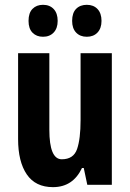

<svg xmlns="http://www.w3.org/2000/svg" viewBox="-20 -768 541 798"><path d="M444.8 -546.9V0H342.8L328.1 -69.8H320.8Q283.2 9.8 200.2 9.8Q127.4 9.8 91.3 -43.2Q55.2 -96.2 55.2 -189.9V-546.9H185.1V-229Q185.1 -106 236.8 -106Q285.6 -106 300.3 -148.4Q314.9 -190.9 314.9 -269V-546.9ZM98.6 -681.2Q98.6 -714.4 115.2 -731.2Q131.8 -748 158.7 -748Q186.5 -748 203.1 -730.5Q219.7 -712.9 219.7 -681.2Q219.7 -650.4 203.1 -632.8Q186.5 -615.2 158.7 -615.2Q131.8 -615.2 115.2 -632.1Q98.6 -648.9 98.6 -681.2ZM279.8 -681.2Q279.8 -714.4 296.4 -731.2Q313 -748 340.8 -748Q368.7 -748 385.3 -730.5Q401.9 -712.9 401.9 -681.2Q401.9 -650.4 385.3 -632.8Q368.7 -615.2 340.8 -615.2Q313 -615.2 296.4 -632.6Q279.8 -649.9 279.8 -681.2Z"/></svg>

Font: Open Sans Condensed
Style: Bold
Weight: 700
Width: 3
Designer: Monotype Design Team
Foundry: Monotype Imaging Inc.
Version: Version 3.003; ttfautohint (v1.8.4)